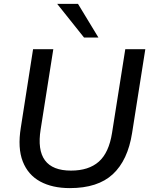

<svg xmlns="http://www.w3.org/2000/svg" viewBox="-20 -958 772 987"><path d="M339 9Q249 9 186.5 -25Q124 -59 97 -128Q70 -197 87 -302L150 -705H254L189 -293Q155 -81 345 -81Q436 -81 488 -127Q540 -173 556 -275L624 -705H727L659 -274Q637 -134 560 -62.5Q483 9 339 9ZM412 -765 274 -938H381L486 -765Z"/></svg>

Font: Nunito Sans SemiBold
Style: Italic
Weight: 600
Italic angle: -9°
Designer: Vernon Adams
Foundry: Vernon Adams
Version: Version 3.006; ttfautohint (v1.8.3)